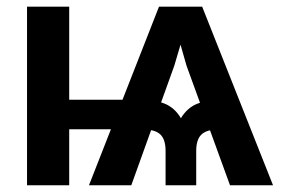

<svg xmlns="http://www.w3.org/2000/svg" viewBox="-20 -549 842 569"><path d="M661.6 0 532.7 -354.5 482.9 -529.3H579.1L789.1 0ZM60.1 0V-529.3H185.1V0ZM122.1 -166V-253.4H384.8V-166ZM470.7 0V-101.6Q470.7 -134.3 456.5 -149.2Q442.4 -164.1 410.6 -165V-252.9Q442.4 -252.9 470.5 -240.7Q498.5 -228.5 516.1 -198.7Q534.2 -228.5 562.3 -240.7Q590.3 -252.9 621.6 -252.9V-165Q590.3 -164.1 575.9 -149.2Q561.5 -134.3 561.5 -101.6V0ZM243.7 0 451.2 -529.3H548.3L496.6 -354.5L369.1 0Z"/></svg>

Font: Inter 24pt SemiBold
Style: Regular
Weight: 600
Designer: Rasmus Andersson
Foundry: rsms
Version: Version 4.001;git-66647c0bb